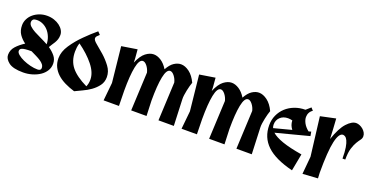

<svg xmlns="http://www.w3.org/2000/svg" viewBox="-30 -1259 3638 1891"><g transform="rotate(20 1789.0 -313.0)"><path d="M463 -168Q463 -128 442.5 -94.5Q422 -61 387 -37.5Q352 -14 306.5 -0.5Q261 13 212 13Q106 13 60.5 -22.5Q15 -58 15 -100Q15 -151 49 -189Q83 -227 136 -261Q97 -289 71 -327Q45 -365 45 -421Q45 -455 60.5 -486.5Q76 -518 103.5 -541.5Q131 -565 168 -579Q205 -593 247 -593Q287 -593 321 -581.5Q355 -570 380 -551Q405 -532 419 -508Q433 -484 433 -459Q433 -433 426 -412.5Q419 -392 408.5 -374.5Q398 -357 387 -341.5Q376 -326 367 -309Q407 -282 435 -248Q463 -214 463 -168ZM116 -481Q116 -458 136.5 -438.5Q157 -419 189 -401.5Q221 -384 260.5 -366Q300 -348 337 -327Q336 -370 321 -406Q306 -442 282.5 -467Q259 -492 229.5 -505.5Q200 -519 171 -519Q137 -519 126.5 -508Q116 -497 116 -481ZM101 -172Q101 -154 124.5 -134.5Q148 -115 183.5 -99Q219 -83 260 -73Q301 -63 336 -63Q354 -63 363 -70Q372 -77 372 -90Q372 -111 359.5 -127Q347 -143 326 -157Q305 -171 277.5 -184.5Q250 -198 221 -212Q182 -212 158.5 -209.5Q135 -207 122 -201.5Q109 -196 105 -188.5Q101 -181 101 -172Z M771 -621 798 -593Q782 -579 773 -569Q764 -559 764 -546Q764 -526 802 -495.5Q840 -465 884.5 -425.5Q929 -386 967 -335.5Q1005 -285 1005 -225Q1005 -173 976.5 -135Q948 -97 908.5 -69Q869 -41 824.5 -21Q780 -1 749 15Q693 -2 646 -25Q599 -48 565 -79Q531 -110 512 -149.5Q493 -189 493 -239Q493 -307 540 -377.5Q587 -448 651 -511Q684 -544 712 -569.5Q740 -595 771 -621ZM624 -355Q624 -259 676.5 -194Q729 -129 846 -72Q852 -85 856.5 -103.5Q861 -122 861 -147Q861 -220 799 -297.5Q737 -375 638 -446Q630 -424 627 -400.5Q624 -377 624 -355Z M1053 0 1072 -189 1033 -561 1196 -587 1204 -492 1205 -451Q1239 -531 1281 -563Q1323 -595 1364 -595Q1402 -595 1441.5 -569.5Q1481 -544 1512 -493Q1543 -549 1579 -572Q1615 -595 1650 -595Q1693 -595 1738 -561.5Q1783 -528 1814 -461Q1808 -446 1801.5 -422Q1795 -398 1789.5 -372Q1784 -346 1780.5 -320.5Q1777 -295 1778 -276L1789 0H1628L1647 -403Q1638 -440 1615.5 -468.5Q1593 -497 1571 -497Q1533 -497 1515 -407.5Q1497 -318 1497 -159L1503 0H1342L1361 -403Q1352 -440 1329.5 -468.5Q1307 -497 1285 -497Q1247 -497 1229 -407.5Q1211 -318 1211 -159L1214 0Z M1870 0 1889 -189 1850 -561 2013 -587 2021 -492 2022 -451Q2056 -531 2098 -563Q2140 -595 2181 -595Q2219 -595 2258.5 -569.5Q2298 -544 2329 -493Q2360 -549 2396 -572Q2432 -595 2467 -595Q2510 -595 2555 -561.5Q2600 -528 2631 -461Q2625 -446 2618.5 -422Q2612 -398 2606.5 -372Q2601 -346 2597.5 -320.5Q2594 -295 2595 -276L2606 0H2445L2464 -403Q2455 -440 2432.5 -468.5Q2410 -497 2388 -497Q2350 -497 2332 -407.5Q2314 -318 2314 -159L2320 0H2159L2178 -403Q2169 -440 2146.5 -468.5Q2124 -497 2102 -497Q2064 -497 2046 -407.5Q2028 -318 2028 -159L2031 0Z M3066 -166 3032 13Q2845 -33 2757 -117Q2669 -201 2669 -329Q2669 -386 2691 -434.5Q2713 -483 2751 -518Q2789 -553 2841 -573Q2893 -593 2953 -593L3001 -635L3025 -608Q3004 -595 2993 -574Q2982 -553 2982 -528Q2982 -499 2999.5 -466Q3017 -433 3054 -403L3080 -410L3088 -366L2743 -276Q2780 -242 2859 -214.5Q2938 -187 3066 -166ZM2708 -350Q2708 -341 2709.5 -332Q2711 -323 2715 -314L2899 -362Q2883 -383 2875.5 -403.5Q2868 -424 2867 -450Q2855 -453 2843.5 -454.5Q2832 -456 2822 -456Q2771 -456 2739.5 -426Q2708 -396 2708 -350Z M3141 10 3158 -175 3108 -582 3267 -616 3274 -507 3279 -405Q3322 -531 3373 -586Q3424 -641 3469 -641Q3487 -641 3506 -633Q3525 -625 3541 -611.5Q3557 -598 3567.5 -580Q3578 -562 3578 -541Q3578 -520 3564 -502Q3550 -484 3533.5 -456.5Q3517 -429 3503 -384.5Q3489 -340 3489 -266H3460Q3460 -337 3452.5 -381Q3445 -425 3433.5 -448.5Q3422 -472 3409 -480Q3396 -488 3386 -488Q3343 -488 3320 -386Q3297 -284 3297 -58L3300 0Z"/></g></svg>

Font: Trickster
Style: Regular
Weight: 400
Designer: Jean-Baptiste Morizot
Foundry: Jean-Baptiste Morizot
Version: Version 2.000;PS 2.0;hotconv 1.0.88;makeotf.lib2.5.647800